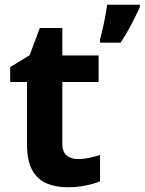

<svg xmlns="http://www.w3.org/2000/svg" viewBox="-20 -780 610 810"><path d="M308 -109Q333 -109 356 -114Q379 -119 402 -126V-15Q378 -5 342.5 2.5Q307 10 265 10Q216 10 177.5 -6Q139 -22 116.5 -61.5Q94 -101 94 -171V-434H23V-497L105 -547L148 -662H243V-546H396V-434H243V-171Q243 -140 261 -124.5Q279 -109 308 -109ZM570 -750Q555 -717 535 -678.5Q515 -640 489 -600H402V-613Q410 -642 419 -685Q428 -728 432 -760H570Z"/></svg>

Font: Noto Sans Medefaidrin
Style: Bold
Weight: 700
Designer: Dalton Maag Ltd
Foundry: Dalton Maag Ltd
Version: Version 1.002; ttfautohint (v1.8.4.7-5d5b)